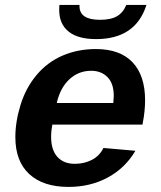

<svg xmlns="http://www.w3.org/2000/svg" viewBox="-20 -733 640 763"><path d="M252.4 9.8Q151.4 9.8 96.2 -41.3Q41 -92.3 41 -188Q41 -249.5 61.8 -316.7Q82.5 -383.8 125.5 -435.1Q168.5 -486.3 229 -512.2Q289.6 -538.1 360.8 -538.1Q457 -538.1 506.8 -485.4Q556.6 -432.6 556.6 -334.5Q556.6 -291.5 546.9 -241.7L546.4 -237.8H188Q183.1 -213.4 183.1 -189.5Q183.1 -137.2 208 -109.6Q232.9 -82 277.3 -82Q314.9 -82 345.5 -97.9Q376 -113.8 391.1 -145L518.1 -133.8Q477.5 -64.9 408.2 -27.6Q338.9 9.8 252.4 9.8ZM342.3 -451.7Q292 -451.7 255.6 -417.7Q219.2 -383.8 205.6 -323.7H430.2L432.1 -351.6Q432.1 -401.4 407.2 -426.5Q382.3 -451.7 342.3 -451.7ZM361.8 -577.6Q289.6 -577.6 252.4 -607.7Q215.3 -637.7 215.3 -693.4Q215.3 -708 216.3 -713.4H295.9V-708.5Q295.9 -654.3 377.4 -654.3Q420.4 -654.3 444.8 -668.5Q469.2 -682.6 481.9 -713.4H562Q519 -577.6 361.8 -577.6Z"/></svg>

Font: Cousine
Style: Bold Italic
Weight: 700
Italic angle: -12°
Monospace: yes
Designer: Steve Matteson
Foundry: Ascender Corporation
Version: Version 1.20